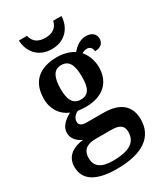

<svg xmlns="http://www.w3.org/2000/svg" viewBox="-239 -854 1030 1192"><g transform="rotate(-30 276.0 -257.5)"><path d="M256 -606C358 -606 407 -680 409 -755H350C339 -707 305 -687 256 -687C207 -687 173 -707 162 -755H104C106 -680 155 -606 256 -606ZM234 240C425 240 515 167 515 47C515 -45 461 -104 333 -104H215C178 -104 162 -116 162 -138C162 -165 181 -184 202 -194C215 -192 243 -190 258 -190C391 -190 452 -264 452 -364C452 -416 432 -459 407 -489C416 -495 430 -500 444 -500C466 -500 480 -484 480 -461C528 -461 544 -487 544 -516C544 -546 522 -571 477 -571C435 -571 405 -548 376 -516C350 -533 306 -548 258 -548C122 -548 57 -479 57 -363C57 -287 97 -232 155 -209C106 -181 75 -151 75 -109C75 -63 109 -35 141 -22C62 -13 10 25 10 98C10 190 84 240 234 240ZM255 -245C199 -245 178 -288 178 -364C178 -443 198 -492 254 -492C312 -492 331 -445 331 -365C331 -287 313 -245 255 -245ZM236 184C150 184 114 151 114 95C114 25 165 12 211 12H320C379 12 409 27 409 76C409 144 363 184 236 184Z"/></g></svg>

Font: Noto Serif Semi
Style: Regular
Weight: 600
Designer: Monotype Design Team
Foundry: Monotype Imaging Inc.
Version: Version 1.002